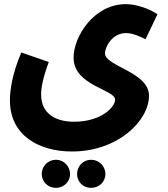

<svg xmlns="http://www.w3.org/2000/svg" viewBox="-20 -638 812 929"><path d="M28 -152C28 17 168 95 328 95C552 95 701 -55 701 -175C701 -290 488 -317 488 -380C488 -407 519 -478 591 -478C622 -478 661 -460 684 -448L742 -569C702 -596 640 -618 589 -618C434 -618 336 -461 336 -359C336 -223 537 -205 537 -156C537 -120 470 -49 338 -49C244 -49 179 -92 179 -180C179 -216 188 -262 216 -338L83 -384C37 -275 28 -199 28 -152ZM421 271C459 271 490 242 490 204C490 166 459 135 421 135C382 135 353 166 353 204C353 242 382 271 421 271ZM251 271C288 271 319 242 319 204C319 166 288 135 251 135C212 135 182 166 182 204C182 242 212 271 251 271Z"/></svg>

Font: Noto Sans Arabic UI ExtraCondensed Extra
Style: Regular
Weight: 800
Width: 3
Designer: Nadine Chahine - Monotype Design Team
Foundry: Monotype Imaging Inc.
Version: Version 1.900